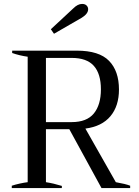

<svg xmlns="http://www.w3.org/2000/svg" viewBox="-20 -958 708 978"><path d="M255 -786 239 -809 353 -915Q376 -938 398 -938Q413 -938 421 -930Q429 -922 429 -911Q429 -888 397 -868ZM643 -12V0H497L333 -300H214V-30Q253 -24 295 -11V0H40V-12Q58 -18 81 -23Q104 -28 121 -30V-669Q79 -675 42 -688V-700H371Q485 -700 535.5 -648Q586 -596 586 -502Q586 -418 542.5 -366Q499 -314 415 -303L570 -30Q621 -21 643 -12ZM214 -336H345Q422 -336 458 -380Q494 -424 494 -503Q494 -582 458 -622.5Q422 -663 345 -663H214Z"/></svg>

Font: Trirong
Style: Regular
Weight: 400
Designer: Katatrad Team
Foundry: CadsonDemak
Version: Version 1.001